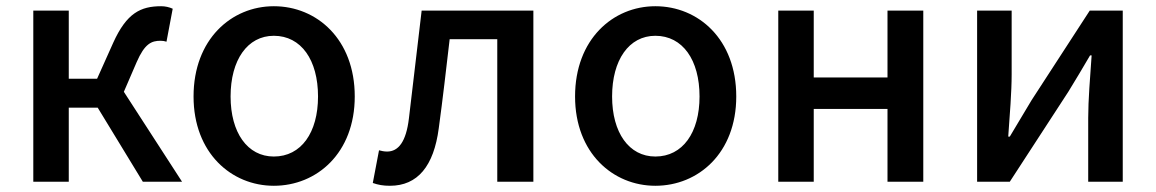

<svg xmlns="http://www.w3.org/2000/svg" viewBox="-20 -584 3714 617"><path d="M87 0H201V-238H294L439 0H565L378 -289L419 -384C445 -444 467 -453 496 -453C504 -453 508 -452 515 -450L535 -556C524 -561 511 -564 498 -564C432 -564 387 -542 344 -447L292 -331H201V-550H87Z M860 13C998 13 1120 -92 1120 -274C1120 -458 998 -564 860 -564C724 -564 602 -458 602 -274C602 -92 724 13 860 13ZM860 -81C775 -81 721 -158 721 -274C721 -391 775 -469 860 -469C948 -469 1002 -391 1002 -274C1002 -158 948 -81 860 -81Z M1233 13C1322 13 1374 -50 1390 -172C1403 -267 1414 -364 1425 -458H1578V0H1694V-550H1335C1321 -434 1308 -318 1294 -203C1285 -128 1260 -97 1224 -97C1214 -97 1206 -99 1198 -101L1178 4C1195 10 1211 13 1233 13Z M2086 13C2224 13 2346 -92 2346 -274C2346 -458 2224 -564 2086 -564C1950 -564 1828 -458 1828 -274C1828 -92 1950 13 2086 13ZM2086 -81C2001 -81 1947 -158 1947 -274C1947 -391 2001 -469 2086 -469C2174 -469 2228 -391 2228 -274C2228 -158 2174 -81 2086 -81Z M2481 0H2595V-234H2832V0H2947V-550H2832V-335H2595V-550H2481Z M3120 -550V0H3225L3413 -289C3433 -321 3463 -372 3483 -406H3488C3483 -335 3477 -262 3477 -205V0H3588V-550H3482L3295 -262C3276 -229 3244 -178 3225 -145H3220C3225 -215 3231 -288 3231 -345V-550Z"/></svg>

Font: Kinto Sans Med
Style: Regular
Weight: 500
Designer: Authors: Ryoko NISHIZUKA  (kana & ideographs); Paul D. Hunt (Latin, Greek & Cyrillic); Wenlong ZHANG  (bopomofo); Sandol
Foundry: Adobe Systems Incorporated, ookami Inc.
Version: Version 0.001